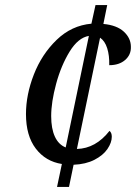

<svg xmlns="http://www.w3.org/2000/svg" viewBox="-20 -734 550 754"><path d="M223 -90Q159 -100 120.5 -150.5Q82 -201 82 -286Q82 -362 113 -441.5Q144 -521 202.5 -577.5Q261 -634 339 -641L355 -714H401L386 -640Q439 -635 466.5 -609.5Q494 -584 494 -550Q495 -519 471.5 -498.5Q448 -478 409 -478Q410 -516 401 -544.5Q392 -573 373 -586L282 -149Q356 -151 410 -220Q419 -213 419 -197Q419 -174 402 -149Q385 -124 351 -106.5Q317 -89 269 -87L251 0H204ZM329 -593Q287 -586 253.5 -531.5Q220 -477 200.5 -405Q181 -333 181 -278Q181 -229 195.5 -197.5Q210 -166 238 -155Z"/></svg>

Font: Noto Serif Narrow
Style: Italic
Weight: 400
Width: 4
Italic angle: -12°
Designer: Monotype Design Team
Foundry: Monotype Imaging Inc.
Version: Version 1.001